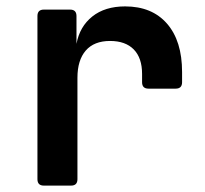

<svg xmlns="http://www.w3.org/2000/svg" viewBox="-20 -580 640 600"><path d="M117 0Q97 0 97 -20V-530Q97 -550 117 -550H199Q219 -550 219 -530V-443Q229 -497 268.5 -528.5Q308 -560 371 -560Q455 -560 502 -506Q549 -452 549 -355V-323Q549 -303 529 -303H444Q424 -303 424 -323V-349Q424 -399 398 -425.5Q372 -452 324 -452Q274 -452 248 -422Q222 -392 222 -337V-20Q222 0 202 0Z"/></svg>

Font: Pitagon Sans Mono
Style: Bold
Weight: 700
Monospace: yes
Designer: Travis Tran
Foundry: Pitagon
Version: Version 1.001; ttfautohint (v1.8.4.7-5d5b);gftools[0.9.26]